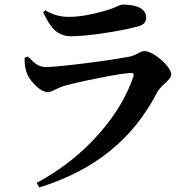

<svg xmlns="http://www.w3.org/2000/svg" viewBox="-20 -779 831 842"><path d="M152 43C391 -30 563 -168 668 -372C674 -384 686 -398 705 -415C722 -430 731 -443 731 -452C731 -488 652 -555 613 -555C606 -555 597 -552 585 -545C570 -537 557 -532 545 -530C507 -523 445 -513 358 -502C268 -491 209 -485 182 -485C166 -485 152 -489 139 -498C131 -503 119 -514 103 -531L88 -526C87 -504 90 -483 96 -463C101 -446 113 -427 132 -408C153 -386 173 -375 191 -375C198 -375 209 -379 224 -387C238 -394 249 -398 257 -401C288 -410 338 -422 409 -436C482 -451 530 -458 554 -459C565 -460 568 -454 565 -443C536 -359 488 -277 419 -198C342 -109 249 -35 141 23ZM292 -620C329 -620 378 -625 439 -634C491 -642 538 -651 581 -662C608 -668 621 -681 621 -701C621 -720 612 -735 593 -745C575 -754 550 -759 518 -759C514 -759 507 -757 496 -752C479 -744 462 -738 445 -733C442 -732 439 -731 434 -730C375 -713 324 -705 282 -705C243 -705 209 -715 179 -734L169 -725C187 -688 204 -661 221 -646C240 -629 264 -620 292 -620Z"/></svg>

Font: AllPunType Bold
Style: Regular
Weight: 700
Version: 1.0